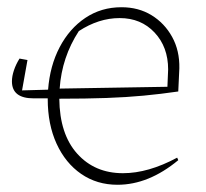

<svg xmlns="http://www.w3.org/2000/svg" viewBox="-20 -505 571 531"><path d="M73 -233Q13 -233 13 -280Q13 -294 18.5 -310.5Q24 -327 34 -343L56 -339L41 -255L113 -257Q118 -323 145 -374.5Q172 -426 216 -455.5Q260 -485 316 -485Q363 -485 399 -463Q435 -441 456 -403Q477 -365 476 -316L473 -252Q425 -245 377.5 -240.5Q330 -236 274 -234Q218 -232 144 -232Q145 -134 193.5 -80Q242 -26 320 -26Q390 -26 470 -69L473 -62Q391 6 305 6Q248 6 204.5 -24Q161 -54 136.5 -107.5Q112 -161 112 -231V-233ZM198 -419Q151 -347 145 -260L443 -265L445 -313Q445 -375 407.5 -415Q370 -455 311 -455Q253 -455 198 -419Z"/></svg>

Font: Piazzolla Thin
Style: Regular
Weight: 100
Designer: Juan Pablo del Peral
Foundry: Huerta Tipografica
Version: Version 1.330